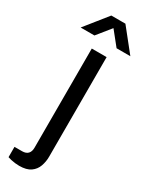

<svg xmlns="http://www.w3.org/2000/svg" viewBox="-269 -763 763 986"><g transform="rotate(30 112.5 -270.5)"><path d="M46.4 182Q34.7 182 21.9 180.5Q9.2 178.9 -2.6 176.3Q-14.4 173.8 -22.6 170.7V109.6H22.4Q45.2 109.6 56.9 97.5Q68.7 85.3 68.7 61.9V-526H156.7V64.5Q156.7 94.2 147 121.3Q137.4 148.4 113.5 165.2Q89.6 182 46.4 182ZM-34.8 -591 70.8 -723H154.4L259.9 -591H178.2L90.6 -700.1L134.6 -699.6L46.9 -591Z"/></g></svg>

Font: Archivo SemiBold
Style: Regular
Weight: 600
Designer: Hector Gatti
Foundry: Omnibus-Type
Version: Version 2.001